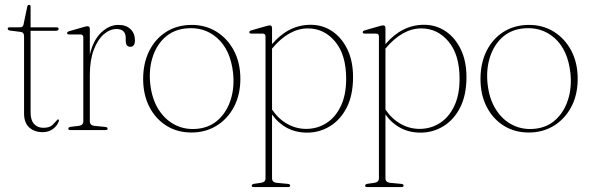

<svg xmlns="http://www.w3.org/2000/svg" viewBox="-20 -538 2436 794"><path d="M66 -406 22 -411.5Q12 -412.5 12 -420Q12 -425 18.5 -425H63Q75.5 -425 77.5 -437.5L92.5 -509.5Q94 -518 100.5 -518Q106.5 -518 106.5 -510.5V-425H212.5Q222.5 -425 222.5 -419Q222.5 -410.5 208 -410.5H106.5V-72.5Q106.5 -41.5 120.8 -25.5Q135 -9.5 159.5 -9.5Q185.5 -9.5 197.8 -22Q210 -34.5 218.5 -44Q224.5 -46 223.5 -37.5Q217 -18 199.2 -4.8Q181.5 8.5 156 8.5Q122.5 8.5 101 -10.8Q79.5 -30 79.5 -69V-388Q79.5 -404.5 66 -406Z M351.5 -418.5V-312.5Q366 -373 399 -404Q432 -435 469.5 -435Q502 -435 520 -417.2Q538 -399.5 538 -371.5Q538 -344.5 519 -344.5Q500 -344.5 500 -369.5V-380.5Q500 -418 461.5 -418Q434.5 -418 409.2 -396.2Q384 -374.5 367.8 -332Q351.5 -289.5 351.5 -228V-36.5Q351.5 -19.5 370.5 -17.5L416 -13Q425 -12 425 -5.5Q425 0 416.5 0H271Q262.5 0 262.5 -6Q262.5 -12 272 -13.5L305.5 -17.5Q324.5 -20 324.5 -36V-383Q324.5 -395.5 313 -395.5H266Q257.5 -395.5 257.5 -401.5Q257.5 -406 266 -409L327 -426.5Q337 -429.5 342 -429.5Q351.5 -429.5 351.5 -418.5Z M773 -435Q830.5 -435 876 -406.5Q921.5 -378 947.8 -327.8Q974 -277.5 974 -212Q974 -146.5 947.8 -96.5Q921.5 -46.5 875.8 -18.2Q830 10 771.5 10Q713.5 10 668.5 -18Q623.5 -46 597.8 -96Q572 -146 572 -211.5Q572 -277 597.2 -327.5Q622.5 -378 667.8 -406.5Q713 -435 773 -435ZM801 -6Q850 -12 884.2 -44.2Q918.5 -76.5 934.2 -126.2Q950 -176 944 -235.5Q933.5 -331.5 878.5 -380.5Q823.5 -429.5 744.5 -420Q693.5 -413.5 659.2 -380.8Q625 -348 610 -298Q595 -248 601.5 -190Q608.5 -127.5 636.5 -84Q664.5 -40.5 707.2 -20Q750 0.5 801 -6Z M1105 -422V-355.5Q1173.5 -435.5 1264.5 -435.5Q1314 -435.5 1353.8 -408.8Q1393.5 -382 1416.8 -333.5Q1440 -285 1440 -219.5Q1440 -144.5 1413.8 -93.2Q1387.5 -42 1344.2 -15.8Q1301 10.5 1250 10.5Q1204 10.5 1167.2 -9Q1130.5 -28.5 1105 -64.5V199Q1105 216 1124 218L1171 222.5Q1180 223.5 1180 230Q1180 235.5 1171.5 235.5H1029Q1021 235.5 1021 230Q1021 223.5 1031.5 222L1059 218Q1078 215.5 1078 199.5V-386.5Q1078 -399 1066.5 -399H1019.5Q1011 -399 1011 -405Q1011 -410 1019.5 -412.5L1080.5 -430Q1090.5 -433 1095.5 -433Q1105 -433 1105 -422ZM1253.5 -420.5Q1174.5 -420.5 1105 -337V-85Q1131 -46.5 1167.8 -25.8Q1204.5 -5 1246 -5Q1292 -5 1329.5 -28.8Q1367 -52.5 1389.2 -98.8Q1411.5 -145 1411.5 -212.5Q1411.5 -311.5 1366 -366Q1320.5 -420.5 1253.5 -420.5Z M1574 -422V-355.5Q1642.5 -435.5 1733.5 -435.5Q1783 -435.5 1822.8 -408.8Q1862.5 -382 1885.8 -333.5Q1909 -285 1909 -219.5Q1909 -144.5 1882.8 -93.2Q1856.5 -42 1813.2 -15.8Q1770 10.5 1719 10.5Q1673 10.5 1636.2 -9Q1599.5 -28.5 1574 -64.5V199Q1574 216 1593 218L1640 222.5Q1649 223.5 1649 230Q1649 235.5 1640.5 235.5H1498Q1490 235.5 1490 230Q1490 223.5 1500.5 222L1528 218Q1547 215.5 1547 199.5V-386.5Q1547 -399 1535.5 -399H1488.5Q1480 -399 1480 -405Q1480 -410 1488.5 -412.5L1549.5 -430Q1559.5 -433 1564.5 -433Q1574 -433 1574 -422ZM1722.5 -420.5Q1643.5 -420.5 1574 -337V-85Q1600 -46.5 1636.8 -25.8Q1673.5 -5 1715 -5Q1761 -5 1798.5 -28.8Q1836 -52.5 1858.2 -98.8Q1880.5 -145 1880.5 -212.5Q1880.5 -311.5 1835 -366Q1789.5 -420.5 1722.5 -420.5Z M2168 -435Q2225.5 -435 2271 -406.5Q2316.5 -378 2342.8 -327.8Q2369 -277.5 2369 -212Q2369 -146.5 2342.8 -96.5Q2316.5 -46.5 2270.8 -18.2Q2225 10 2166.5 10Q2108.5 10 2063.5 -18Q2018.5 -46 1992.8 -96Q1967 -146 1967 -211.5Q1967 -277 1992.2 -327.5Q2017.5 -378 2062.8 -406.5Q2108 -435 2168 -435ZM2196 -6Q2245 -12 2279.2 -44.2Q2313.5 -76.5 2329.2 -126.2Q2345 -176 2339 -235.5Q2328.5 -331.5 2273.5 -380.5Q2218.5 -429.5 2139.5 -420Q2088.5 -413.5 2054.2 -380.8Q2020 -348 2005 -298Q1990 -248 1996.5 -190Q2003.5 -127.5 2031.5 -84Q2059.5 -40.5 2102.2 -20Q2145 0.5 2196 -6Z"/></svg>

Font: Fraunces 144pt Soft Thin
Style: Regular
Weight: 100
Version: Version 1.000;[0bf87f6ff]